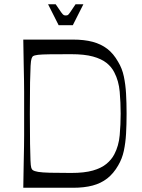

<svg xmlns="http://www.w3.org/2000/svg" viewBox="-20 -887 670 907"><path d="M90 0Q91 -72 92 -118Q93 -164 93.5 -194.5Q94 -225 94 -247.5Q94 -270 94 -293.5Q94 -317 94 -350Q94 -383 94 -406.5Q94 -430 94 -452.5Q94 -475 93.5 -505.5Q93 -536 92 -582Q91 -628 90 -700H325Q378 -700 417.5 -689.5Q457 -679 486.5 -656.5Q516 -634 538 -595Q557 -564 565 -526Q573 -488 575.5 -444.5Q578 -401 578 -350Q578 -299 575.5 -255.5Q573 -212 565 -174.5Q557 -137 538 -105Q516 -67 486.5 -44Q457 -21 417.5 -10.5Q378 0 325 0ZM316 -70Q379 -70 419 -81.5Q459 -93 483 -113Q507 -133 520 -158Q541 -198 545.5 -248.5Q550 -299 550 -350Q550 -402 545.5 -453.5Q541 -505 520 -545Q507 -571 483 -590Q459 -609 419 -620Q379 -631 316 -631Q252 -631 214.5 -630.5Q177 -630 159.5 -628Q142 -626 135 -621Q132 -618 129 -610Q126 -602 124.5 -576.5Q123 -551 122 -497.5Q121 -444 121 -350Q121 -259 122 -206.5Q123 -154 124 -129Q125 -104 127.5 -95.5Q130 -87 134 -84Q142 -78 160.5 -75Q179 -72 216 -71Q253 -70 316 -70ZM257 -768 207 -867H243Q261 -840 269 -829Q277 -818 281 -816Q285 -814 290 -814Q297 -814 300.5 -816Q304 -818 311.5 -829Q319 -840 337 -867H374L324 -768Z"/></svg>

Font: Ojuju
Style: Regular
Weight: 400
Designer: Chisaokwu Joboson, Mirko Velimirovic
Foundry: Udi Foundry
Version: Version 1.000